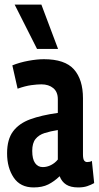

<svg xmlns="http://www.w3.org/2000/svg" viewBox="-20 -810 432 840"><path d="M11 -139Q11 -200 37 -235Q63 -270 112 -288Q161 -306 233 -316V-376Q233 -408 213 -424.5Q193 -441 161 -441Q143 -441 117 -437.5Q91 -434 57 -422L34 -524Q66 -537 104 -544Q142 -551 172 -551Q264 -551 303.5 -506.5Q343 -462 343 -380V-135Q343 -115 348 -108Q353 -101 361 -101Q366 -101 371.5 -102Q377 -103 382 -106L392 -9Q378 -1 361.5 4.5Q345 10 322 10Q289 10 269.5 -2.5Q250 -15 241 -39Q217 -16 191 -3Q165 10 127 10Q69 10 40 -33Q11 -76 11 -139ZM121 -150Q121 -114 133.5 -96.5Q146 -79 167 -79Q186 -79 203.5 -88Q221 -97 233 -112V-241Q201 -236 175.5 -228Q150 -220 135.5 -202Q121 -184 121 -150ZM142 -596 44 -790H161L234 -596Z"/></svg>

Font: Georama Condensed SemiBold
Style: Regular
Weight: 600
Width: 3
Designer: Jean-Baptiste Levee
Foundry: Production Type
Version: Version 1.000